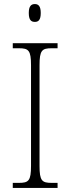

<svg xmlns="http://www.w3.org/2000/svg" viewBox="-20 -927 348 947"><path d="M152 -819C169 -819 181 -828 181 -863C181 -897 169 -907 152 -907C134 -907 122 -897 122 -863C122 -828 134 -819 152 -819ZM43 0H264V-25H235C187 -25 175 -35 175 -109V-605C175 -679 187 -689 235 -689H264V-714H43V-689H73C121 -689 133 -679 133 -605V-109C133 -35 121 -25 73 -25H43Z"/></svg>

Font: Noto Serif Myanmar SemiCondensed ExtraLight
Style: Regular
Weight: 200
Width: 4
Designer: Ben Mitchell and the Monotype Design Team
Foundry: Monotype Imaging Inc.
Version: Version 2.106